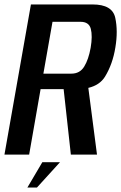

<svg xmlns="http://www.w3.org/2000/svg" viewBox="-40 -695 545 863"><path d="M-20 0 99 -675H376Q465 -675 478 -615.2Q491 -555.5 478.5 -481.5Q466.5 -407 432 -350.5Q408 -312 357 -300L396 0H278.5L246 -294.5H142.5L91 0ZM155 -364H281Q319 -364 338.5 -395.8Q358 -427.5 367.5 -480.5Q376.5 -533.5 368.2 -565.2Q360 -597 322 -597H196ZM83.1 147.9 150.3 34H229.7L126.1 147.9Z"/></svg>

Font: Anybody Medium
Style: Italic
Weight: 500
Italic angle: -10°
Designer: Tyler Finck
Foundry: Etcetera Type Company
Version: Version 1.010; ttfautohint (v1.8.3) -l 8 -r 50 -G 200 -x 14 